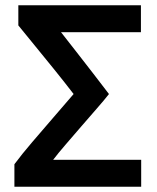

<svg xmlns="http://www.w3.org/2000/svg" viewBox="-20 -713 600 733"><path d="M35 0V-86Q64 -125 103 -170.5Q142 -216 183 -263.5Q224 -311 261 -354Q228 -397 188.5 -446Q149 -495 112 -540Q75 -585 50 -616V-693H518V-590H213Q239 -557 270.5 -516.5Q302 -476 335 -433.5Q368 -391 396 -354Q378 -331 349.5 -298.5Q321 -266 290 -230Q259 -194 230.5 -161Q202 -128 183 -103H519V0Z"/></svg>

Font: Ubuntu Sans Mono SemiBold
Style: Regular
Weight: 600
Monospace: yes
Designer: Dalton Maag Ltd
Foundry: Dalton Maag Ltd
Version: Version 1.006